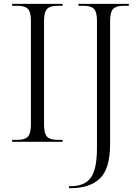

<svg xmlns="http://www.w3.org/2000/svg" viewBox="-20 -734 723 994"><path d="M43 0V-10H70Q109 -10 124.5 -26.5Q140 -43 140 -89V-627Q140 -672 124.5 -688Q109 -704 70 -704H43V-714H304V-704H278Q239 -704 223.5 -687.5Q208 -671 208 -625V-89Q208 -43 223.5 -26.5Q239 -10 278 -10H304V0ZM337 240V230H346Q418 230 450 186Q482 142 482 33V-627Q482 -672 466.5 -688Q451 -704 412 -704H386V-714H647V-704H620Q581 -704 565.5 -687.5Q550 -671 550 -625V12Q550 139 497.5 189.5Q445 240 348 240Z"/></svg>

Font: Noto Serif Display Light
Style: Regular
Weight: 300
Designer: Monotype Design Team
Foundry: Monotype Imaging Inc.
Version: Version 2.009